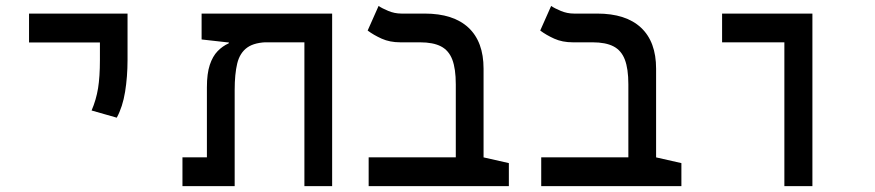

<svg xmlns="http://www.w3.org/2000/svg" viewBox="-20 -632 2970 652"><path d="M376.5 -232.4 291 -256.8Q306.6 -293 313 -332.3Q319.3 -371.6 319.3 -428.2V-585.9H413.1V-428.2Q413.1 -371.6 404.8 -320.3Q396.5 -269 376.5 -232.4ZM78.6 -487.8V-585.9H413.1V-487.8Z M1107.9 0H1013.7V-585.9H1107.9ZM756.8 -484.9V-520.5L894.5 -488.8Q845.2 -488.8 819.8 -470.7Q794.4 -452.6 785.6 -416.5Q776.9 -380.4 776.9 -326.2V0H682.6V-335.4Q682.6 -382.3 692.4 -411.6Q702.1 -440.9 719 -458.3Q735.8 -475.6 756.8 -484.9ZM1107.4 -585.9V-488.3H751L664.6 -498V-585.9ZM755.9 -97.7V0H599.6V-97.7Z M1708 -78.1V0H1231.9V-97.7H1621.6ZM1622.1 -398.9V0H1527.8V-345.7Q1527.8 -398.4 1515.9 -429.7Q1503.9 -460.9 1477.3 -474.6Q1450.7 -488.3 1406.2 -488.3H1339.4Q1303.7 -488.3 1276.1 -500.7Q1248.5 -513.2 1228.5 -528.3L1265.6 -611.8Q1276.9 -604 1298.3 -595Q1319.8 -585.9 1343.3 -585.9H1421.9Q1519.5 -585.9 1570.8 -538.1Q1622.1 -490.2 1622.1 -398.9Z M2293.9 -78.1V0H1817.9V-97.7H2207.5ZM2208 -398.9V0H2113.8V-345.7Q2113.8 -398.4 2101.8 -429.7Q2089.8 -460.9 2063.2 -474.6Q2036.6 -488.3 1992.2 -488.3H1925.3Q1889.6 -488.3 1862.1 -500.7Q1834.5 -513.2 1814.5 -528.3L1851.6 -611.8Q1862.8 -604 1884.3 -595Q1905.8 -585.9 1929.2 -585.9H2007.8Q2105.5 -585.9 2156.7 -538.1Q2208 -490.2 2208 -398.9Z M2643.6 0V-585.9H2738.8V0ZM2432.1 -488.3V-585.9H2738.3V-488.3Z"/></svg>

Font: Cascadia Code
Style: Regular
Weight: 400
Monospace: yes
Designer: Aaron Bell
Foundry: Saja Typeworks
Version: Version 2106.017